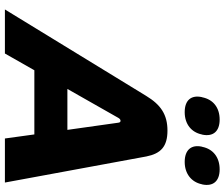

<svg xmlns="http://www.w3.org/2000/svg" viewBox="-88 -850 937 802"><g transform="rotate(90 381.0 -448.5)"><path d="M380 -590 19 0H203L273 -123H541L558 0H742L633 -591C621 -651 592 -679 525 -679C458 -679 417 -651 380 -590ZM351 -261 472 -474C475 -479 479 -483 484 -483C488 -483 491 -481 492 -474L522 -261ZM385 -822C376 -779 397 -751 448 -751C498 -751 532 -779 541 -822L542 -825C551 -869 529 -897 479 -897C428 -897 395 -869 386 -825ZM592 -822C583 -779 605 -751 656 -751C705 -751 740 -779 749 -822L750 -825C759 -869 737 -897 687 -897C636 -897 602 -869 593 -825Z"/></g></svg>

Font: LT Wave Text Black Italic
Style: Regular
Weight: 900
Designer: Daniel Lyons
Version: Version 2.5 (Glyphs App)